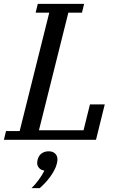

<svg xmlns="http://www.w3.org/2000/svg" viewBox="-41 -718 610 986"><path d="M-10 -45H60L212 -653H142L153 -698H391L380 -653H310L159 -49H388L421 -182H497L452 0H-21ZM121 248Q140 230 158.5 204.5Q177 179 187 158Q170 156 160 145Q150 134 150 120Q150 115 150.5 110.5Q151 106 153 99Q159 79 174 69Q189 59 209 59Q230 59 242 70.5Q254 82 254 100Q254 110 251 122Q247 139 238 156Q229 173 217 189.5Q205 206 191 221Q177 236 163 248H121Z"/></svg>

Font: IBM Plex Serif Text
Style: Italic
Weight: 450
Italic angle: -14°
Designer: Mike Abbink, Paul van der Laan, Pieter van Rosmalen
Foundry: Bold Monday
Version: Version 3.001